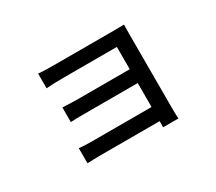

<svg xmlns="http://www.w3.org/2000/svg" viewBox="-115 -792 1231 1092"><g transform="rotate(-30 500.0 -246.0)"><path d="M782.2 64.5H681.6Q682.6 55.7 682.6 24.4H291Q274.4 24.4 244.1 25.4Q213.9 26.4 207 26.4V-72.3Q240.2 -68.4 291 -68.4H682.6V-225.6H340.8Q264.6 -225.6 242.2 -223.6V-319.3Q312.5 -316.4 339.8 -316.4H682.6V-462.9H330.1Q257.8 -462.9 218.8 -459V-555.7Q249 -551.8 330.1 -551.8H712.9Q725.6 -551.8 750.5 -552.2Q775.4 -552.7 781.2 -552.7Q780.3 -541 780.3 -495.1V3.9Q780.3 33.2 782.2 64.5Z"/></g></svg>

Font: GenEi Gothic M SemiBold
Style: Regular
Weight: 500
Designer: o_tamon (Modified); [Source Han Sans]
Ryoko NISHIZUKA  (kana & ideographs); Paul D. Hunt (Latin, Greek & Cyrillic); Wenl
Version: Version 1.1a;Original Version 1.004